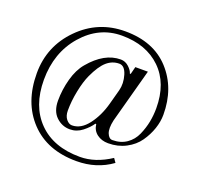

<svg xmlns="http://www.w3.org/2000/svg" viewBox="-129 -873 1078 1035"><g transform="rotate(20 410.0 -356.0)"><path d="M318 -131Q273 -131 239.5 -163Q206 -195 206 -255Q206 -318 223 -380Q240 -442 273 -481Q355 -579 449 -579Q475 -579 495.5 -560Q516 -541 520 -524H525L536 -567H608L524 -257Q513 -208 523.5 -181.5Q534 -155 554 -155Q601 -155 635 -178.5Q669 -202 686 -241Q703 -280 710.5 -318.5Q718 -357 718 -397Q718 -540 634.5 -621Q551 -702 411 -702Q280 -702 188 -596.5Q96 -491 96 -335Q96 -184 182 -97Q268 -10 420 -10Q508 -10 596 -68L612 -45Q525 18 410 18Q242 18 145 -84.5Q48 -187 48 -355Q48 -510 156.5 -620Q265 -730 420 -730Q583 -730 674.5 -630Q766 -530 766 -377Q766 -338 752 -296.5Q738 -255 711.5 -217Q685 -179 639.5 -155Q594 -131 538 -131Q500 -131 473.5 -151Q447 -171 443 -206L438 -207Q421 -181 389 -156Q357 -131 318 -131ZM322 -155Q373 -155 413.5 -208Q454 -261 474 -335L497 -420Q508 -462 494 -508.5Q480 -555 449 -555Q409 -555 377.5 -527.5Q346 -500 316 -435Q298 -396 286 -336.5Q274 -277 274 -223Q274 -192 289 -173.5Q304 -155 322 -155Z"/></g></svg>

Font: Old Standard TT
Style: Regular
Weight: 400
Designer: Alexey Kryukov <alexios@thessalonica.org.ru>
Version: Version 2.2